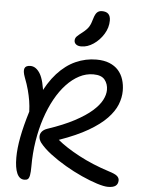

<svg xmlns="http://www.w3.org/2000/svg" viewBox="-64 -1040 815 1102"><g transform="rotate(5 343.5 -488.5)"><path d="M118.4 13Q90 13 75.8 -18.9Q61.6 -50.8 61.6 -110Q61.6 -162.2 74.1 -228.1Q86.6 -294 112.6 -378.6Q111.4 -412 106.7 -440.7Q102 -469.4 93.6 -501.4Q85.2 -533.4 69.6 -573.6Q57 -607.4 63.4 -624Q69.8 -640.6 97 -640.6Q129 -640.6 152.3 -603Q175.6 -565.4 185 -474.4L159.8 -468Q198.2 -552.4 246.7 -605.8Q295.2 -659.2 352.2 -684.6Q409.2 -710 471.2 -710Q514.4 -710 546 -697.2Q577.6 -684.4 597.6 -661.9Q617.6 -639.4 627.2 -609.2Q636.8 -579 636.8 -544.2Q636.8 -505 620.9 -464.8Q605 -424.6 566.6 -384.5Q528.2 -344.4 462.2 -305.9Q396.2 -267.4 295.8 -232.2Q344 -191.8 422.5 -149.9Q501 -108 597.2 -77.2Q634 -66 646 -55.2Q658 -44.4 658 -30.6Q658 -9.6 644.2 1.2Q630.4 12 600.2 12Q577 12 536.2 -0.9Q495.4 -13.8 446.7 -35.8Q398 -57.8 349.5 -86.2Q301 -114.6 260.4 -145.6Q219.8 -176.6 195.8 -207.6Q184.8 -223.6 183.7 -239.6Q182.6 -255.6 192.8 -268.9Q203 -282.2 223.6 -289.4Q315.6 -320.2 377.7 -353.3Q439.8 -386.4 476.8 -419.1Q513.8 -451.8 529.9 -482.9Q546 -514 546 -541.6Q546 -575.8 526.7 -599.9Q507.4 -624 461.2 -624Q419 -624 380.1 -603.8Q341.2 -583.6 306.6 -546.7Q272 -509.8 243.8 -458.7Q215.6 -407.6 195.1 -345.5Q174.6 -283.4 163.4 -213.2Q152.2 -143 152.2 -67.4Q152.2 -33.6 148.9 -16.1Q145.6 1.4 138.6 7.2Q131.6 13 118.4 13ZM377.4 -777.6Q357.8 -777.6 347.1 -786.1Q336.4 -794.6 336.4 -808Q336.4 -822.6 347.1 -833Q357.8 -843.4 377.6 -858.4Q403.4 -878.6 413.7 -895.9Q424 -913.2 431.6 -941.6Q440 -970.2 451.1 -980Q462.2 -989.8 478 -989.8Q503.8 -989.8 515.8 -977.1Q527.8 -964.4 527.8 -939.6Q527.8 -898.8 504.8 -861.5Q481.8 -824.2 447.2 -800.9Q412.6 -777.6 377.4 -777.6Z"/></g></svg>

Font: Shantell Sans Light
Style: Regular
Weight: 300
Designer: Stephen Nixon, Anya Danilova, Shantell Martin
Foundry: Arrow Type
Version: Version 1.011;[c5ecc13dd]